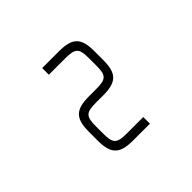

<svg xmlns="http://www.w3.org/2000/svg" viewBox="29 -1063 1428 1428"><g transform="rotate(45 743.0 -349.5)"><path d="M708 -385V-310C708 -170 754 -123.5 894 -123.5H986.5C1126.5 -123.5 1172.5 -170 1172.5 -310V-487H1102.5V-315C1102.5 -209 1082.5 -189 977 -189H904C798 -189 778 -209 778 -315V-390.5C778 -530.5 732 -576.5 592 -576.5H499.5C359.5 -576.5 313.5 -530.5 313.5 -390.5V-213H383.5V-385C383.5 -491 403.5 -511 509.5 -511H582.5C688.5 -511 708 -491 708 -385Z"/></g></svg>

Font: Melete Light
Style: Regular
Weight: 300
Width: 6
Designer: Sora Sagano
Foundry: DOT COLON
Version: Version 0.200;FEAKit 1.0